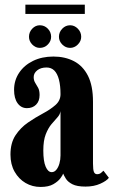

<svg xmlns="http://www.w3.org/2000/svg" viewBox="-20 -766 472 798"><path d="M148.5 11Q114.5 11 86.2 -5.5Q58 -22 40.8 -52.2Q23.5 -82.5 23.5 -123.5Q23.5 -172 44.5 -203.8Q65.5 -235.5 96.5 -256.8Q127.5 -278 158.5 -294.5Q189.5 -311 210.5 -329.5Q231.5 -348 231.5 -374.5Q231.5 -410 225 -435Q218.5 -460 205.8 -472.8Q193 -485.5 173.5 -485.5Q149.5 -485.5 134.8 -473.8Q120 -462 120 -445.5Q120 -432 126.2 -422Q132.5 -412 138.5 -401Q144.5 -390 144.5 -371Q144.5 -345.5 130 -331Q115.5 -316.5 92 -316.5Q68 -316.5 53.2 -336.8Q38.5 -357 38.5 -392.5Q38.5 -432 59.5 -463.5Q80.5 -495 117.5 -513Q154.5 -531 202 -531Q250 -531 287.2 -511.8Q324.5 -492.5 345.5 -451.2Q366.5 -410 366.5 -343V-86.5Q366.5 -60 370.5 -51Q374.5 -42 383.5 -42Q393.5 -42 400 -47.5Q406.5 -53 410 -56.5L432.5 -27Q423.5 -14.5 397 -2.5Q370.5 9.5 335.5 9.5Q300 9.5 281 -0.2Q262 -10 254 -23Q246 -36 242.5 -44.5Q241 -38.5 231.2 -25.2Q221.5 -12 201.8 -0.5Q182 11 148.5 11ZM195 -50.5Q206 -50.5 214.2 -60.5Q222.5 -70.5 227 -86.5Q231.5 -102.5 231.5 -120V-304Q229.5 -290 218.5 -278Q207.5 -266 194 -250Q180.5 -234 170.2 -208Q160 -182 160 -140.5Q160 -96 169.8 -73.2Q179.5 -50.5 195 -50.5ZM271.5 -567Q252.5 -567 238.8 -581Q225 -595 225 -613Q225 -632.5 238.8 -646.8Q252.5 -661 271.5 -661Q289.5 -661 303.5 -646.8Q317.5 -632.5 317.5 -613Q317.5 -595 303.5 -581Q289.5 -567 271.5 -567ZM145.5 -567Q127.5 -567 114 -581Q100.5 -595 100.5 -613Q100.5 -632.5 114 -646.8Q127.5 -661 145.5 -661Q165 -661 178.8 -646.8Q192.5 -632.5 192.5 -613Q192.5 -595 178.8 -581Q165 -567 145.5 -567ZM85.5 -708V-746.5H332.5V-708Z"/></svg>

Font: Imbue Thin 10pt ExtraBold
Style: Regular
Weight: 800
Version: Version 1.102